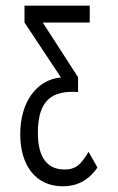

<svg xmlns="http://www.w3.org/2000/svg" viewBox="-20 -643 415 674"><path d="M201 11C248 11 290 -8 322 -55L291 -110C266 -69 249 -48 207 -48C145 -48 113 -91 113 -177C113 -294 165 -326 254 -320V-372L130 -564H295V-623H66V-564L194 -371C110 -364 51 -286 51 -172C51 -65 103 11 201 11Z"/></svg>

Font: Inconsolata Condensed Thin
Style: Regular
Weight: 100
Width: 3
Monospace: yes
Designer: Raph Levien, Cyreal, Brenton Simpson
Foundry: Raph Levien, Cyreal, Google
Version: Version 3.100